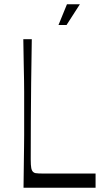

<svg xmlns="http://www.w3.org/2000/svg" viewBox="-20 -886 486 906"><path d="M431 0H91Q92 -72 92.5 -118Q93 -164 93.5 -194.5Q94 -225 94 -247.5Q94 -270 94 -293.5Q94 -317 94 -350Q94 -383 94 -406.5Q94 -430 94 -453Q94 -476 93.5 -506Q93 -536 92 -582.5Q91 -629 90 -701H130Q128 -589 127 -493.5Q126 -398 125.5 -310Q125 -222 125 -134Q125 -106 127.5 -93Q130 -80 137 -74Q142 -70 147.5 -69Q153 -68 164 -67.5Q175 -67 193 -67Q219 -67 244.5 -67Q270 -67 298.5 -67Q327 -67 359.5 -67Q392 -67 431 -67ZM256 -768 296 -866H357L294 -768Z"/></svg>

Font: Ojuju
Style: Regular
Weight: 400
Designer: Chisaokwu Joboson, Mirko Velimirovic
Foundry: Udi Foundry
Version: Version 1.000